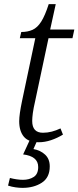

<svg xmlns="http://www.w3.org/2000/svg" viewBox="-20 -679 380 930"><path d="M168 10Q118 10 95.5 -17Q73 -44 73 -92Q73 -124 87 -191L151 -494H76L83 -524Q114 -524 137.5 -534.5Q161 -545 179.5 -574Q198 -603 216 -659H250L223 -536H340L331 -494H215L151 -193Q142 -154 139 -131Q136 -108 136 -93Q136 -36 188 -36Q210 -36 231 -41.5Q252 -47 273 -57L285 -27Q257 -10 227 0Q197 10 168 10ZM89 231Q74 231 55.5 228.5Q37 226 19 220L28 183Q43 187 60 189.5Q77 192 91 192Q122 192 143.5 178Q165 164 165 130Q165 103 146 88Q127 73 92 69L128 -9H165L142 43Q176 49 198.5 70Q221 91 221 127Q221 181 182.5 206Q144 231 89 231Z"/></svg>

Font: Noto Serif Light
Style: Italic
Weight: 300
Italic angle: -12°
Designer: Monotype Design Team
Foundry: Monotype Imaging Inc.
Version: Version 2.013